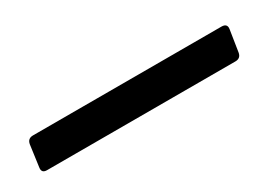

<svg xmlns="http://www.w3.org/2000/svg" viewBox="-9 -138 573 398"><g transform="rotate(-30 277.0 61.5)"><path d="M488 100H37Q24 100 26 87L33 36Q35 23 48 23H499Q513 23 511 36L503 87Q501 100 488 100Z"/></g></svg>

Font: Sanchez
Style: Italic
Weight: 400
Designer: Daniel Hernández
Foundry: LatinoType
Version: Version 1.001